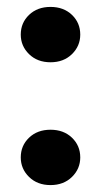

<svg xmlns="http://www.w3.org/2000/svg" viewBox="-20 -530 294 555"><path d="M126 5Q88 5 64 -18.5Q40 -42 40 -75Q40 -109 64 -132Q88 -155 126 -155Q164 -155 188 -132Q212 -109 212 -75Q212 -42 188 -18.5Q164 5 126 5ZM126 -350Q88 -350 64 -373.5Q40 -397 40 -430Q40 -464 64 -487Q88 -510 126 -510Q164 -510 188 -487Q212 -464 212 -430Q212 -397 188 -373.5Q164 -350 126 -350Z"/></svg>

Font: DM Sans 24pt ExtraBold
Style: Regular
Weight: 800
Designer: Colophon Foundry, Jonny Pinhorn
Foundry: Colophon Foundry
Version: Version 4.004;gftools[0.9.30]